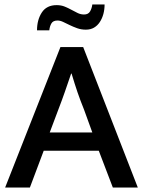

<svg xmlns="http://www.w3.org/2000/svg" viewBox="-20 -841 641 861"><path d="M146 -705Q146 -752 167.5 -785Q189 -818 234 -818Q254 -818 270 -811.5Q286 -805 300.5 -797Q315 -789 328.5 -782.5Q342 -776 357 -776Q376 -776 384 -790Q392 -804 394 -821H449Q449 -798 443.5 -778Q438 -758 427.5 -742Q417 -726 401.5 -717Q386 -708 365 -708Q344 -708 326 -714.5Q308 -721 292.5 -728.5Q277 -736 263.5 -742.5Q250 -749 238 -749Q218 -749 210.5 -736Q203 -723 201 -705ZM203 -247H394L357 -349Q340 -391 327.5 -427.5Q315 -464 301 -511H299Q284 -467 271 -429.5Q258 -392 241 -348ZM251 -630H353L598 0H486L423 -165H176L114 0H3Z"/></svg>

Font: Mukta Mahee Medium
Style: Regular
Weight: 500
Designer: Shuchita Grover, Noopur Datye, Girish Dalvi, Yashodeep Gholap
Foundry: Ek Type
Version: Version 2.538;PS 1.000;hotconv 16.6.51;makeotf.lib2.5.65220;